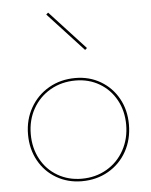

<svg xmlns="http://www.w3.org/2000/svg" viewBox="-50 -720 603 765"><g transform="rotate(-5 251.0 -337.5)"><path d="M49 -201Q49 -260 76 -307.5Q103 -355 150 -382Q197 -409 256 -409Q312 -409 357 -382.5Q402 -356 427.5 -310Q453 -264 453 -206Q453 -146 426.5 -98.5Q400 -51 353 -24Q306 3 247 3Q191 3 145.5 -23.5Q100 -50 74.5 -96.5Q49 -143 49 -201ZM442 -206Q442 -261 418 -305Q394 -349 351.5 -374Q309 -399 256 -399Q200 -399 155.5 -373.5Q111 -348 85.5 -303Q60 -258 60 -201Q60 -146 84 -101.5Q108 -57 151 -32Q194 -7 247 -7Q303 -7 347.5 -33Q392 -59 417 -104.5Q442 -150 442 -206ZM163 -671 171 -678 313 -524 305 -517Z"/></g></svg>

Font: Ysabeau Hairline
Style: Regular
Weight: 100
Designer: Christian Thalmann (Catharsis Fonts)
Version: Version 0.003